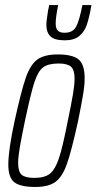

<svg xmlns="http://www.w3.org/2000/svg" viewBox="-20 -734 383 762"><path d="M13 -81Q13 -138 38 -254Q64 -372 82 -424.5Q100 -477 128 -497.5Q156 -518 209 -518Q268 -518 292 -498Q316 -478 316 -423Q316 -396 309.5 -357.5Q303 -319 290 -254Q264 -136 246 -84.5Q228 -33 200.5 -12.5Q173 8 120 8Q61 8 37 -10.5Q13 -29 13 -81ZM249 -254Q263 -321 269.5 -359.5Q276 -398 276 -422Q276 -457 261.5 -469.5Q247 -482 213 -482Q172 -482 151.5 -467Q131 -452 116.5 -407.5Q102 -363 79 -254Q65 -187 58.5 -149Q52 -111 52 -87Q52 -52 66.5 -40Q81 -28 116 -28Q157 -28 178 -44.5Q199 -61 214 -106Q229 -151 249 -254ZM164 -635Q164 -647 167 -666Q170 -685 171 -694Q173 -700 175 -714H211Q201 -666 201 -641Q201 -622 209 -613Q217 -604 236 -604Q269 -604 282 -628Q295 -652 307 -714H343Q334 -663 324.5 -635.5Q315 -608 294.5 -591Q274 -574 237 -574Q197 -574 180.5 -589.5Q164 -605 164 -635Z"/></svg>

Font: Saira Ultra Condensed ExLight
Style: Italic
Weight: 200
Width: 1
Italic angle: -12°
Designer: Hector Gatti with collaboration of the Omnibus-Type team
Foundry: Omnibus-Type
Version: Version 1.001; ttfautohint (v1.8)